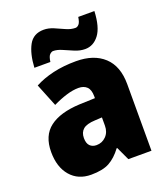

<svg xmlns="http://www.w3.org/2000/svg" viewBox="-142 -873 860 983"><g transform="rotate(-20 288.0 -381.0)"><path d="M310 -563Q407 -563 462 -512Q517 -461 517 -363V0H391L357 -73H354Q322 -30 285.5 -10Q249 10 186 10Q115 10 73.5 -38.5Q32 -87 32 -169Q32 -258 88.5 -301Q145 -344 252 -349L337 -352V-362Q337 -398 320.5 -414Q304 -430 275 -430Q245 -430 209 -419Q173 -408 134 -389L84 -513Q129 -537 185.5 -550Q242 -563 310 -563ZM299 -245Q253 -243 233.5 -226.5Q214 -210 214 -179Q214 -150 227.5 -136.5Q241 -123 263 -123Q294 -123 315.5 -145Q337 -167 337 -202V-247ZM99 -604Q103 -679 128 -725Q153 -771 210 -771Q236 -771 263 -759.5Q290 -748 316 -736Q342 -724 367 -724Q377 -724 386 -734Q395 -744 399 -772H487Q483 -685 452.5 -645Q422 -605 377 -605Q349 -605 320.5 -617Q292 -629 266 -640.5Q240 -652 218 -652Q210 -652 200 -643Q190 -634 186 -604Z"/></g></svg>

Font: Noto Sans Lao SemiCondensed Black
Style: Regular
Weight: 900
Width: 4
Designer: Monotype Design Team
Foundry: Monotype Imaging Inc.
Version: Version 2.003; ttfautohint (v1.8.4.7-5d5b)